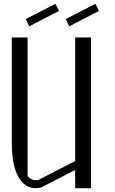

<svg xmlns="http://www.w3.org/2000/svg" viewBox="-20 -989 602 1009"><path d="M481.4 -968.8 500 -931.6 343.8 -850.6 325.2 -888.7ZM271.5 -968.8 290 -931.6 133.8 -850.6 115.2 -888.7ZM458 -792V0H375V-95.7L196.3 -3.9Q178.7 0 167 0Q110.4 0 75.2 -61.5Q42 -124 42 -240.2V-792H125V-63.5Q144.5 -42 167 -42Q176.8 -42 180.7 -43L375 -142.6V-792Z"/></svg>

Font: wanta
Style: Medium
Weight: 500
Version: Version 0.91